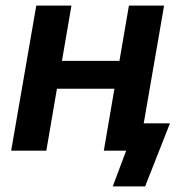

<svg xmlns="http://www.w3.org/2000/svg" viewBox="-20 -540 672 688"><path d="M442 -520 408 -322H202L236 -520H110L20 0H146L184 -222H390L352 0H432L384 128H500L589 -98H495L568 -520Z"/></svg>

Font: Fixel Text 20240404 SemiBold
Style: Italic
Weight: 600
Width: 4
Italic angle: -10°
Designer: AlfaBravo + MacPaw
Foundry: Kyrylo Tkachov, Marchela Mozhyna, Serhii Makarenko, Maria Weinstein, Zakhar Kryvoshyya
Version: Version 1.211;Glyphs 3.2 (3225)